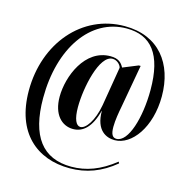

<svg xmlns="http://www.w3.org/2000/svg" viewBox="-122 -828 1046 1084"><g transform="rotate(15 401.5 -286.0)"><path d="M380 142C477 142 562 111 644 43L639 34C554 102 473 131 387 131C219 131 134 20 134 -203C134 -495 278 -704 489 -704C632 -704 708 -612 708 -403C708 -241 662 -87 593 -87C570 -87 559 -105 559 -148C559 -187 568 -237 574 -268L619 -520H608L520 -484C506 -510 488 -529 441 -529C292 -529 222 -353 222 -234C222 -131 275 -77 342 -77C399 -77 446 -117 472 -218H473C473 -103 537 -77 585 -77C684 -77 779 -203 779 -385C779 -575 675 -714 475 -714C226 -714 45 -500 45 -223C45 24 189 142 380 142ZM379 -99C354 -99 337 -134 337 -204C337 -318 379 -518 456 -518C483 -518 504 -495 507 -479L469 -251C452 -155 410 -99 379 -99Z"/></g></svg>

Font: Noto Serif Display Condensed Black
Style: Italic
Weight: 900
Width: 3
Italic angle: -12°
Designer: Monotype Design Team
Foundry: Monotype Imaging Inc.
Version: Version 2.009